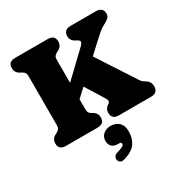

<svg xmlns="http://www.w3.org/2000/svg" viewBox="-218 -869 1266 1322"><g transform="rotate(-30 415.5 -208.0)"><path d="M330 -155Q330 -135.5 334.8 -126Q339.5 -116.5 352.5 -109L363 -103.5Q394.5 -85.5 394.5 -50Q394.5 0 339 0H88.5Q33 0 33 -50Q33 -86.5 65 -103.5L80.5 -112Q93 -119 99.2 -128Q105.5 -137 105.5 -155V-545Q105.5 -563 99.2 -572Q93 -581 80.5 -588L65 -596.5Q33 -613.5 33 -650Q33 -700 88.5 -700H347Q402.5 -700 402.5 -650Q402.5 -613.5 370.5 -596.5L355 -588Q342.5 -581 336.2 -572Q330 -563 330 -545V-362L512.5 -536Q537 -559.5 536.8 -569.8Q536.5 -580 521 -589L505.5 -597.5Q473.5 -615 473.5 -650Q473.5 -673 487 -686.5Q500.5 -700 529 -700H730.5Q759 -700 772.5 -686.5Q786 -673 786 -650Q786 -630.5 772.2 -617.2Q758.5 -604 733.5 -592Q716.5 -584 700.2 -571.2Q684 -558.5 648.5 -526L556.5 -441L750 -143.5Q760 -128 769 -121.2Q778 -114.5 788.5 -108.5Q820 -90.5 820 -50Q820 -27 806.5 -13.5Q793 0 764.5 0H509Q480.5 0 467.2 -13.5Q454 -27 454 -50Q454 -69 461.2 -80.5Q468.5 -92 480.5 -100.5L489 -106.5Q498 -113.5 497.2 -123.8Q496.5 -134 483.5 -154.5L397 -293.5L330 -231.5ZM405.5 168Q373 168 356.8 151.5Q340.5 135 340.5 106.5Q340.5 74 364.5 54Q388.5 34 422.5 34Q462.5 34 487.8 58Q513 82 513 127.5Q513 183.5 486.2 222.5Q459.5 261.5 389 281.5Q369.5 287 357.8 279.8Q346 272.5 343 258Q340.5 244.5 347 233.2Q353.5 222 371.5 216.5Q411 204.5 421.5 197Q432 189.5 432 180.5Q432 168 415 168Z"/></g></svg>

Font: Fraunces 72pt SuperSoft Black
Style: Regular
Weight: 900
Version: Version 1.000;[0bf87f6ff]